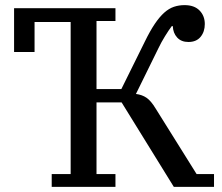

<svg xmlns="http://www.w3.org/2000/svg" viewBox="-20 -730 869 750"><path d="M182 -50H256V-644H115V-527H35V-698H431V-648H357V-382H454L546 -568Q566 -609 584.5 -636.5Q603 -664 621.5 -680.5Q640 -697 659.5 -703.5Q679 -710 701 -710Q739 -710 759.5 -689Q780 -668 780 -636Q780 -606 763.5 -586Q747 -566 716 -566Q688 -566 672 -583.5Q656 -601 655 -628H651Q639 -612 624.5 -588.5Q610 -565 599 -542L511 -363Q535 -360 552.5 -348Q570 -336 588 -306L748 -50H816V0H659L455 -330H357V-50H431V0H182Z"/></svg>

Font: IBM Plex Serif Text
Style: Regular
Weight: 450
Designer: Mike Abbink, Paul van der Laan, Pieter van Rosmalen
Foundry: Bold Monday
Version: Version 3.001